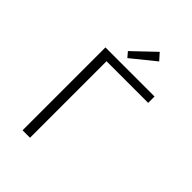

<svg xmlns="http://www.w3.org/2000/svg" viewBox="-279 -1128 1258 1258"><g transform="rotate(45 350.0 -499.5)"><path d="M290 -855 320 -820 483 -952 441 -999ZM169 -768V0H238V-709H624V-768Z"/></g></svg>

Font: Kawkab Mono Light
Style: Regular
Weight: 300
Monospace: yes
Designer: Abdullah Arif
Foundry: Abdullah Arif
Version: Version 1.000;PS 000.500;hotconv 1.0.88;makeotf.lib2.5.64775